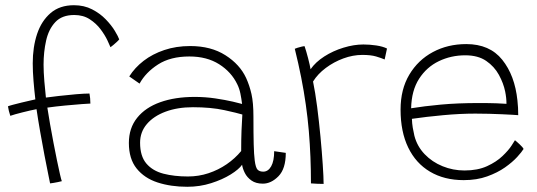

<svg xmlns="http://www.w3.org/2000/svg" viewBox="-20 -704 2058 736"><path d="M172 -1Q171.5 -4.5 165.2 -34.5Q159 -64.5 150.5 -108.8Q142 -153 133.8 -200.2Q125.5 -247.5 120 -285.5Q96.5 -281 65.8 -273.2Q35 -265.5 19.5 -260Q16.5 -268.5 14 -278.8Q11.5 -289 10.5 -296.5Q15 -298.5 29.8 -302.5Q44.5 -306.5 62.5 -310.8Q80.5 -315 95.5 -318.5Q110.5 -322 115.5 -323Q111.5 -357 108.5 -393.5Q105.5 -430 105.5 -461.5Q105.5 -523.5 122.2 -573.8Q139 -624 174 -654Q209 -684 263.5 -684Q302.5 -684 333 -668.2Q363.5 -652.5 385.2 -630Q407 -607.5 420 -586Q433 -564.5 437 -553Q434.5 -549.5 428 -543.5Q421.5 -537.5 414.8 -531.8Q408 -526 403.5 -523Q401 -529.5 391.8 -549.2Q382.5 -569 365.8 -591.5Q349 -614 324 -630.2Q299 -646.5 264.5 -646.5Q217.5 -646.5 192 -619.2Q166.5 -592 156.8 -548.5Q147 -505 147 -456Q147 -429 150 -392.2Q153 -355.5 156 -330Q173.5 -332.5 206 -336.2Q238.5 -340 271.8 -342.8Q305 -345.5 323 -345.5Q324.5 -338.5 325.5 -327.5Q326.5 -316.5 326.5 -307Q322 -307 294.2 -305Q266.5 -303 230 -299.5Q193.5 -296 161.5 -291.5Q165.5 -264 171.8 -228.8Q178 -193.5 185 -157Q192 -120.5 198.5 -88.8Q205 -57 210 -35.5Q215 -14 217 -9.5Q211 -8 202 -6Q193 -4 184.8 -2.8Q176.5 -1.5 172 -1Z M698 12Q635 12 584.2 -4.5Q533.5 -21 503.8 -58Q474 -95 474 -156Q474 -213 505.8 -252.5Q537.5 -292 594.2 -312.2Q651 -332.5 726 -332.5Q766.5 -332.5 805.2 -326.8Q844 -321 872 -314.5Q900 -308 908 -305.5Q905.5 -326 901.5 -345.5Q897.5 -365 889.5 -381Q867 -428 820 -457.8Q773 -487.5 706 -487.5Q633.5 -487.5 586 -457Q538.5 -426.5 515 -383.5L475.5 -411Q496.5 -444.5 530.5 -470.8Q564.5 -497 609.8 -512.2Q655 -527.5 709 -527.5Q789 -527.5 844.2 -492.2Q899.5 -457 923.5 -405Q936.5 -376.5 944 -343.5Q951.5 -310.5 951.5 -256.5Q951.5 -191.5 952.5 -151.5Q953.5 -111.5 956.5 -88.5Q960 -61 967.5 -53.5Q975 -46 989 -46Q1008 -46 1019.5 -66.5Q1031 -87 1031 -124.5L1075.5 -118Q1075.5 -57 1047.5 -28.5Q1019.5 0 987.5 0Q961 0 944 -12Q927 -24 918.5 -41Q910 -58 908 -72.5Q896 -55 864.2 -35.2Q832.5 -15.5 789.2 -1.8Q746 12 698 12ZM700.5 -27.5Q741.5 -27.5 779.2 -40Q817 -52.5 849 -74.5Q881 -96.5 904.5 -125Q904.5 -171 905.8 -203.2Q907 -235.5 909 -265Q891.5 -270.5 840 -281.8Q788.5 -293 719.5 -293Q660.5 -293 614.8 -276Q569 -259 543 -228.5Q517 -198 517 -157Q517 -105.5 541 -77.2Q565 -49 606.5 -38.2Q648 -27.5 700.5 -27.5Z M1170.5 -438.5Q1189.5 -466 1223 -487.5Q1256.5 -509 1296.5 -521.2Q1336.5 -533.5 1373 -533.5Q1397 -533.5 1422.2 -529.8Q1447.5 -526 1463.5 -518L1454.5 -476Q1442 -481.5 1421.8 -487.5Q1401.5 -493.5 1369 -493.5Q1333 -493.5 1296.2 -480Q1259.5 -466.5 1228.8 -443.5Q1198 -420.5 1180 -391.5Q1188.5 -350.5 1195.8 -294.2Q1203 -238 1208.5 -179.8Q1214 -121.5 1217.2 -73Q1220.5 -24.5 1220.5 1Q1213 1 1197.2 0.5Q1181.5 0 1172 -1Q1172 -52 1170 -102Q1168 -152 1163.8 -202Q1159.5 -252 1152.2 -303.2Q1145 -354.5 1134.5 -407.5Q1124 -460.5 1110 -517Q1113 -518.5 1120.2 -520.8Q1127.5 -523 1135.5 -525Q1143.5 -527 1147.5 -527Q1154 -508 1161 -481Q1168 -454 1170.5 -438.5Z M1987 -133Q1980.5 -122 1962.5 -102.2Q1944.5 -82.5 1915.8 -62.2Q1887 -42 1847.5 -27.8Q1808 -13.5 1757.5 -13.5Q1683 -13.5 1628.5 -45.8Q1574 -78 1544.8 -138.5Q1515.5 -199 1515.5 -284Q1515.5 -361.5 1549 -417.8Q1582.5 -474 1639.5 -504.5Q1696.5 -535 1767.5 -535Q1857 -535 1905.2 -475Q1953.5 -415 1963.5 -319Q1965 -305.5 1965.8 -291.2Q1966.5 -277 1966.5 -262.5Q1961 -263 1944.8 -264Q1928.5 -265 1905.2 -266Q1882 -267 1855.2 -267.8Q1828.5 -268.5 1802 -268.5Q1744.5 -268.5 1679.2 -262.5Q1614 -256.5 1559 -248.5Q1559.5 -231 1562.2 -214.8Q1565 -198.5 1568.5 -183.5Q1579 -143 1607.8 -113Q1636.5 -83 1676.5 -66.8Q1716.5 -50.5 1760.5 -50.5Q1811 -50.5 1847 -67Q1883 -83.5 1906.2 -105.8Q1929.5 -128 1941 -146Q1952.5 -164 1954 -166.5Q1957 -164 1962 -159.8Q1967 -155.5 1972.2 -150.5Q1977.5 -145.5 1981.5 -141Q1985.5 -136.5 1987 -133ZM1556 -289Q1605 -297 1669.5 -303Q1734 -309 1815.5 -309Q1857 -309 1883.8 -308Q1910.5 -307 1921.5 -306Q1921.5 -328.5 1916.5 -353Q1910 -385 1892.5 -417Q1875 -449 1843.8 -470.5Q1812.5 -492 1763.5 -492Q1709 -492 1662.2 -469.5Q1615.5 -447 1586.5 -402Q1557.5 -357 1556 -289Z"/></svg>

Font: Grandstander Thin Thin
Style: Regular
Weight: 250
Version: Version 1.200